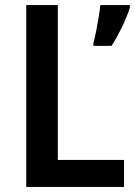

<svg xmlns="http://www.w3.org/2000/svg" viewBox="-20 -734 532 754"><path d="M83 0V-714H207V-106H467V0ZM490 -704Q480 -672 460 -630Q440 -588 418 -554H347V-566Q352 -584 357.5 -611Q363 -638 367.5 -666Q372 -694 374 -714H490Z"/></svg>

Font: Noto Sans Devanagari SemiCondensed SemiBold
Style: Regular
Weight: 600
Width: 4
Designer: Jelle Bosma - Monotype Design Team
Foundry: Monotype Imaging Inc.
Version: Version 2.004; ttfautohint (v1.8.4.7-5d5b)